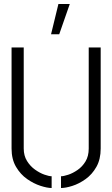

<svg xmlns="http://www.w3.org/2000/svg" viewBox="-20 -938 564 963"><path d="M236 -766 273 -918H330L277 -766ZM239 5Q217 5 183 -6Q149 -17 116 -40Q83 -63 60.5 -101Q38 -139 38 -193V-700H99V-193Q99 -157 115.5 -130.5Q132 -104 156 -87Q180 -70 203 -62Q226 -54 239 -54ZM286 5V-54Q299 -54 322 -61.5Q345 -69 369 -85.5Q393 -102 409 -128.5Q425 -155 425 -193V-700H485V-193Q485 -139 463.5 -101Q442 -63 409 -39.5Q376 -16 342.5 -5.5Q309 5 286 5Z"/></svg>

Font: Stick No Bills Light
Style: Regular
Weight: 300
Version: Version 2.000